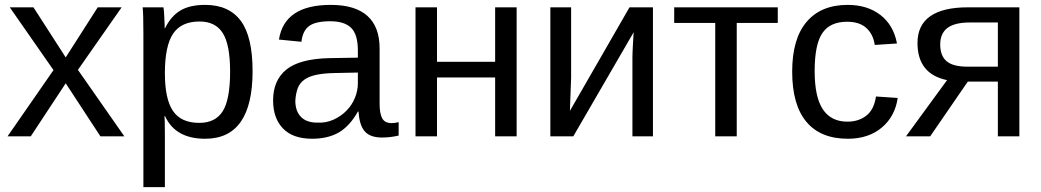

<svg xmlns="http://www.w3.org/2000/svg" viewBox="-20 -558 4263 786"><path d="M391 0 249 -217 106 0H11L199 -271L20 -528H117L249 -323L380 -528H478L299 -272L489 0Z M1014 -267Q1014 10 820 10Q698 10 656 -82H653Q655 -76 655 1V208H567V-420Q567 -502 564 -528H649Q649 -528 651 -514Q652 -508 652 -499Q652 -490 653 -477Q654 -465 654 -456.5Q654 -448 654 -443H656Q680 -492 718.5 -515Q757 -538 820 -538Q917 -538 965.5 -473Q1014 -408 1014 -267ZM922 -265Q922 -375 892 -422.5Q862 -470 797 -470Q722 -470 688.5 -420Q655 -370 655 -258Q655 -153 688 -104Q721 -55 796 -55Q862 -55 892 -103Q922 -151 922 -265Z M1258 10Q1179 10 1138.5 -32Q1098 -74 1098 -147Q1098 -229 1152 -273Q1206 -317 1327 -320L1445 -322V-351Q1445 -417 1417.5 -444Q1390 -471 1332 -471Q1272 -471 1245.5 -451.5Q1219 -432 1214 -387L1122 -396Q1144 -538 1334 -538Q1434 -538 1484 -493Q1534 -448 1534 -360V-133Q1534 -94 1544.5 -74Q1555 -54 1583 -54Q1597 -54 1612 -58V-3Q1577 5 1544 5Q1495 5 1473 -20.5Q1451 -46 1448 -101H1445Q1411 -41 1366.5 -15.5Q1322 10 1258 10ZM1278 -56Q1314 -54 1345 -68Q1376 -82 1398.5 -105Q1421 -128 1433 -157.5Q1445 -187 1445 -217V-261L1349 -259Q1304 -258 1274 -251.5Q1244 -245 1225.5 -231.5Q1207 -218 1199 -197Q1191 -176 1189 -146Q1189 -103 1212 -79.5Q1235 -56 1278 -56Z M1769 -528V-305H2007V-528H2095V0H2007V-241H1769V0H1681V-528Z M2318 -528V-239L2313 -104L2557 -528H2653V0H2569V-322Q2569 -331 2569.5 -344.5Q2570 -358 2571 -375L2574 -426L2327 0H2233V-528Z M2740 -528H3164V-464H2996V0H2908V-464H2740Z M3315 -267Q3315 -161 3348.5 -110.5Q3382 -60 3449 -60Q3495 -60 3526.5 -84.5Q3558 -109 3566 -163L3655 -157Q3644 -81 3589.5 -35.5Q3535 10 3451 10Q3339 10 3281 -59.5Q3223 -129 3223 -265Q3223 -399 3282 -468.5Q3341 -538 3450 -538Q3531 -538 3584.5 -496.5Q3638 -455 3652 -380L3561 -374Q3555 -417 3527 -443Q3499 -469 3448 -469Q3378 -469 3346.5 -422.5Q3315 -376 3315 -267Z M3942 -224 3788 0H3689L3857 -230Q3736 -255 3736 -382Q3736 -455 3788 -491.5Q3840 -528 3942 -528H4153V0H4065V-224ZM4065 -466H3951Q3888 -466 3858.5 -443.5Q3829 -421 3829 -376Q3829 -330 3855 -307.5Q3881 -285 3942 -285H4065Z"/></svg>

Font: Libra Sans
Style: Regular
Weight: 400
Foundry: Context Ltd
Version: Version 1.000; ttfautohint (v1.3)